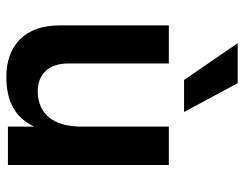

<svg xmlns="http://www.w3.org/2000/svg" viewBox="-102 -662 769 605"><g transform="rotate(90 282.5 -359.5)"><path d="M500 0H379V-83Q339 5 223 5Q146 5 103 -39Q60 -83 60 -164V-507H180V-192Q180 -144 203.5 -119Q227 -94 268 -94Q320 -94 349.5 -129Q379 -164 379 -235V-507H500ZM333 -555H232L116 -724H242Z"/></g></svg>

Font: Hind Vadodara SemiBold
Style: Regular
Weight: 600
Designer: Hitesh Malaviya
Foundry: Indian Type Foundry
Version: Version 1.001;PS 1.0;hotconv 1.0.86;makeotf.lib2.5.63406; tt